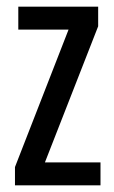

<svg xmlns="http://www.w3.org/2000/svg" viewBox="-20 -608 343 577"><path d="M282 -51V-120H115L275 -529V-588H35V-519H186L25 -106V-51Z"/></svg>

Font: Noto Sans Tamil UI ExtraCondensed
Style: Regular
Weight: 400
Width: 2
Designer: Jelle Bosma - Monotype Design Team
Foundry: Monotype Imaging Inc.
Version: Version 2.004